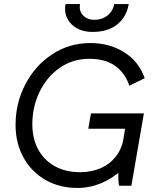

<svg xmlns="http://www.w3.org/2000/svg" viewBox="-20 -919 776 950"><path d="M57 -301Q57 -409 105.5 -502Q154 -595 238.5 -650.5Q323 -706 427 -706Q522 -706 594.5 -660.5Q667 -615 696 -532L620 -495Q599 -558 550 -593Q501 -628 422 -628Q339 -628 275 -583Q211 -538 175.5 -464Q140 -390 140 -304Q140 -234 168.5 -180.5Q197 -127 250.5 -97Q304 -67 377 -67Q433 -67 478.5 -87Q524 -107 553.5 -145Q583 -183 591 -233L604 -315L632 -282H417L430 -358H692L630 0H569Q563 -30 567 -85L584 -80Q537 -36 480.5 -12.5Q424 11 364 11Q274 11 204.5 -29Q135 -69 96 -140Q57 -211 57 -301ZM304 -899H376Q370 -865 391 -843Q412 -821 447 -821Q485 -821 512 -842.5Q539 -864 545 -899H617Q606 -835 560 -798Q514 -761 437 -761Q394 -761 361.5 -778.5Q329 -796 313 -827.5Q297 -859 304 -899Z"/></svg>

Font: Fixel Italic Variable Display Thin
Style: Italic
Weight: 100
Italic angle: -10°
Designer: AlfaBravo + MacPaw
Foundry: Kyrylo Tkachov, Marchela Mozhyna, Serhii Makarenko, Maria Weinstein, Zakhar Kryvoshyya
Version: Version 1.210;Glyphs 3.2 (3217)